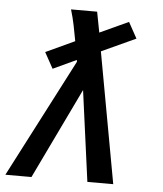

<svg xmlns="http://www.w3.org/2000/svg" viewBox="-53 -781 705 828"><g transform="rotate(5 300.0 -367.5)"><path d="M1 0 266 -512 265 -520 164 -473 126 -542 251 -600Q245 -634 238 -668Q231 -702 221 -735H334L351 -646L475 -703L513 -634L365 -566L468 0H356L303 -393L114 0Z"/></g></svg>

Font: Iosevka SmBd Ex Obl
Style: Regular
Weight: 600
Width: 7
Italic angle: -9°
Monospace: yes
Designer: Belleve Invis
Foundry: Belleve Invis
Version: Version 32.5.0; ttfautohint (v1.8.4)